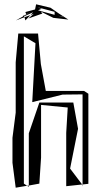

<svg xmlns="http://www.w3.org/2000/svg" viewBox="-20 -870 461 893"><path d="M371 -447H193L170 -572L157 -714H65L53 -580V-346L38 -229V-113L53 3L106 -6L91 -16V-701L145 -669L130 -395L271 -430L362 -431H364V-12L391 -15V-434ZM343 -271 321 -393H163L114 -250V-7L163 -16L171 -137V-382L295 -370L288 -252V-4L362 -12L306 -86ZM106 -6 114 -7V-1ZM362 -12H364V-3ZM254 -807 215 -834 148 -850 143 -826 98 -814 102 -804 122 -814 91 -797V-800L86 -793L75 -787L84 -791L75 -787L54 -775L94 -790L92 -794L134 -813L122 -800L137 -806L112 -784L177 -807L170 -816L228 -787L298 -779L254 -807ZM173 -829 155 -836 234 -815V-801L157 -822ZM94 -790 122 -800 98 -775ZM272 -792 275 -790 249 -797ZM75 -787 68 -784Z"/></svg>

Font: Quebrada
Style: Regular
Weight: 400
Designer: deFharo
Foundry: deFharo
Version: Version 1.034 2012